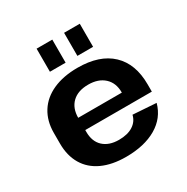

<svg xmlns="http://www.w3.org/2000/svg" viewBox="-172 -901 1030 1059"><g transform="rotate(-30 342.5 -372.0)"><path d="M332 10Q244 10 181 -19Q118 -48 85 -103.5Q52 -159 52 -236V-304Q52 -380 87 -435.5Q122 -491 188 -520.5Q254 -550 344 -550Q484 -550 559 -479Q634 -408 634 -277V-231H181V-309H509L488 -279V-311Q488 -371 450.5 -405.5Q413 -440 349 -440Q283 -440 246.5 -405Q210 -370 210 -308V-219Q210 -158 246 -124.5Q282 -91 345 -91Q400 -91 434.5 -113Q469 -135 478 -174L626 -164Q603 -80 526 -35Q449 10 332 10ZM302 -754V-607H202V-754ZM477 -754V-607H377V-754Z"/></g></svg>

Font: Pathway Extreme 8pt Thin 12pt
Style: Bold
Weight: 700
Version: Version 1.001;gftools[0.9.26]